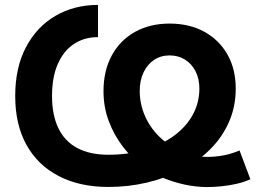

<svg xmlns="http://www.w3.org/2000/svg" viewBox="-20 -758 1082 789"><path d="M831.5 10.7Q787.1 10.7 741 1Q694.8 -8.8 651.4 -26.6Q607.9 -44.4 570.8 -69.3Q523.9 -105 486.3 -153.6Q448.7 -202.1 427 -260.3Q405.3 -318.4 405.3 -383.3Q405.3 -467.3 439.2 -529.8Q473.1 -592.3 534.4 -626.7Q595.7 -661.1 676.8 -661.1Q758.3 -661.1 819.3 -627.7Q880.4 -594.2 914.6 -534.2Q948.7 -474.1 948.7 -394Q948.7 -319.8 921.1 -257.1Q893.6 -194.3 844 -144.8Q794.4 -95.2 728.5 -60.8Q662.6 -26.4 585.4 -8.1Q508.3 10.3 425.8 10.3Q308.1 10.3 221.9 -34.2Q135.7 -78.6 89.1 -162.1Q42.5 -245.6 42.5 -363.3Q42.5 -480.5 86.9 -564.5Q131.3 -648.4 208.3 -693.1Q285.2 -737.8 382.8 -737.8V-605.5Q326.7 -605.5 284.2 -577.6Q241.7 -549.8 217.8 -495.6Q193.8 -441.4 193.8 -363.3Q193.8 -286.6 219.2 -232.7Q244.6 -178.7 296.1 -150.4Q347.7 -122.1 425.8 -122.1Q506.8 -122.1 575 -142.3Q643.1 -162.6 693.6 -199.2Q744.1 -235.8 771.7 -285.6Q799.3 -335.4 799.3 -394Q799.3 -434.6 783.4 -465.3Q767.6 -496.1 740 -513.2Q712.4 -530.3 676.8 -530.3Q640.6 -530.3 613 -511.7Q585.4 -493.2 569.8 -460.4Q554.2 -427.7 554.2 -384.3Q554.2 -331.5 575 -283.2Q595.7 -234.9 633.5 -197.5Q671.4 -160.2 721.2 -140.1Q744.6 -123 772.2 -118.2Q799.8 -113.3 833.5 -113.3Q862.3 -113.3 894.3 -118.7Q926.3 -124 964.4 -139.6L1008.8 -21.5Q983.9 -9.8 952.6 -2.7Q921.4 4.4 889.6 7.6Q857.9 10.7 831.5 10.7Z"/></svg>

Font: Inter 18pt
Style: Bold
Weight: 700
Designer: Rasmus Andersson
Foundry: rsms
Version: Version 4.001;git-66647c0bb